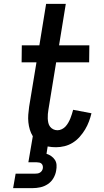

<svg xmlns="http://www.w3.org/2000/svg" viewBox="-20 -755 540 995"><path d="M48 220 61 145H161Q168 145 174.5 144Q181 143 187 139.5Q193 136 197 130Q201 124 202 117Q203 111 201.5 104.5Q200 98 195.5 93.5Q191 89 184 87.5Q177 86 170 86H127L150 -49Q140 -65 134.5 -83.5Q129 -102 127 -121.5Q125 -141 126.5 -161Q128 -181 131 -202L169 -432H92L93 -520H184L219 -735H321L286 -520H443L442 -432H271L231 -187Q229 -176 228 -164Q227 -152 227.5 -140.5Q228 -129 230.5 -118Q233 -107 239.5 -98.5Q246 -90 256 -85Q266 -80 278 -80Q289 -80 300.5 -85.5Q312 -91 320 -100Q328 -109 334 -119.5Q340 -130 344.5 -141Q349 -152 352.5 -163.5Q356 -175 359 -186L454 -168Q449 -147 441 -125.5Q433 -104 421 -84Q409 -64 393 -46Q377 -28 357 -15.5Q337 -3 314.5 2.5Q292 8 270 8Q259 8 248.5 7Q238 6 227 4L221 42Q234 46 245.5 54Q257 62 264.5 73.5Q272 85 273 99.5Q274 114 271 129Q268 149 257 168Q246 187 228 199Q210 211 189.5 215.5Q169 220 148 220Z"/></svg>

Font: Iosevka Semibold
Style: Italic
Weight: 600
Italic angle: -9°
Monospace: yes
Designer: Belleve Invis
Foundry: Belleve Invis
Version: Version 32.5.0; ttfautohint (v1.8.4)